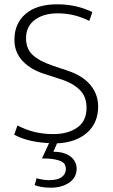

<svg xmlns="http://www.w3.org/2000/svg" viewBox="-20 -658 523 892"><path d="M246 -638Q289 -638 329 -629.5Q369 -621 409 -602L395 -561Q353 -581 318.5 -588.5Q284 -596 248 -596Q182 -596 141.5 -565.5Q101 -535 101 -481Q101 -431 132 -402.5Q163 -374 225 -353L296 -329Q365 -306 400.5 -262.5Q436 -219 436 -163Q436 -87 384.5 -41.5Q333 4 245 8L228 47Q256 47 276.5 53.5Q297 60 310 71Q323 82 329.5 96Q336 110 336 125Q336 167 301.5 190.5Q267 214 215 214Q192 214 172.5 210.5Q153 207 141 202L150 170Q163 174 178.5 176.5Q194 179 208 179Q248 179 267 164.5Q286 150 286 127Q286 117 282 108Q278 99 266 92.5Q254 86 232 82Q210 78 175 78L208 7Q166 5 125.5 -3.5Q85 -12 46 -32L61 -75Q102 -54 142.5 -44.5Q183 -35 228 -35Q295 -35 338.5 -65Q382 -95 382 -157Q382 -178 376.5 -197.5Q371 -217 356.5 -234Q342 -251 317 -266Q292 -281 253 -293L185 -315Q156 -324 131 -338.5Q106 -353 87 -372.5Q68 -392 57.5 -417Q47 -442 47 -473Q47 -549 99 -593.5Q151 -638 246 -638Z"/></svg>

Font: Mukta Malar ExtraLight
Style: Regular
Weight: 275
Designer: Aadarsh Rajan, Girish Dalvi, Yashodeep Gholap
Foundry: Ek Type
Version: Version 2.538;PS 1.000;hotconv 16.6.51;makeotf.lib2.5.65220;